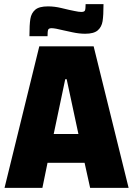

<svg xmlns="http://www.w3.org/2000/svg" viewBox="-20 -913 647 933"><path d="M2 0 171 -688H435L605 0H418L391 -122H211L186 0ZM241 -262H361L304 -528H297ZM213 -882Q245 -882 278 -874Q311 -866 316 -865Q322 -864 342.5 -859.5Q363 -855 375 -855Q390 -855 393 -862.5Q396 -870 396 -893H483Q483 -838 478.5 -810Q474 -782 455 -765.5Q436 -749 394 -749Q365 -749 332.5 -756Q300 -763 291 -765Q247 -776 231 -776Q217 -776 214 -768.5Q211 -761 211 -737H123Q123 -793 127.5 -821Q132 -849 151 -865.5Q170 -882 213 -882Z"/></svg>

Font: Saira Semi Condensed ExtraBold
Style: Regular
Weight: 800
Width: 4
Designer: Hector Gatti with collaboration of the Omnibus-Type team
Foundry: Omnibus-Type
Version: Version 1.001; ttfautohint (v1.8)